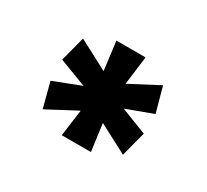

<svg xmlns="http://www.w3.org/2000/svg" viewBox="-69 -850 498 462"><g transform="rotate(30 180.0 -618.5)"><path d="M221 -487H140L150 -561L69 -518L51 -587L126 -616L50 -645L68 -714L150 -671L140 -750H221L211 -671L291 -713L310 -644L237 -617L309 -589L291 -520L211 -562Z"/></g></svg>

Font: Edgecutting Lite Medium
Style: Medium
Weight: 500
Designer: RandomMaerks (Nguyen Gia Bao)
Version: Version 1.0